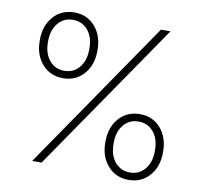

<svg xmlns="http://www.w3.org/2000/svg" viewBox="-82 -825 973 921"><g transform="rotate(10 404.5 -364.0)"><path d="M602.1 9.3Q539.6 9.3 500.5 -35.2Q461.4 -79.6 461.4 -147.9V-153.8Q461.4 -222.2 500.5 -266.6Q539.6 -311 602.1 -311Q664.6 -311 703.4 -266.6Q742.2 -222.2 742.2 -153.8V-147.9Q742.2 -79.6 703.4 -35.2Q664.6 9.3 602.1 9.3ZM207.5 -416.5Q145 -416.5 106 -460.9Q66.9 -505.4 66.9 -573.7V-579.6Q66.9 -647.9 106 -692.4Q145 -736.8 207.5 -736.8Q270 -736.8 308.8 -692.4Q347.7 -647.9 347.7 -579.6V-573.7Q347.7 -505.4 308.8 -460.9Q270 -416.5 207.5 -416.5ZM602.1 -26.9Q647 -26.9 674.8 -60.3Q702.6 -93.8 702.6 -147.9V-153.8Q702.6 -208 674.8 -241.5Q647 -274.9 602.1 -274.9Q557.1 -274.9 529.3 -241.5Q501.5 -208 501.5 -153.8V-147.9Q501.5 -93.8 529.3 -60.3Q557.1 -26.9 602.1 -26.9ZM207.5 -452.6Q252.4 -452.6 280.3 -486.1Q308.1 -519.5 308.1 -573.7V-579.6Q308.1 -633.8 280.3 -667.2Q252.4 -700.7 207.5 -700.7Q162.6 -700.7 134.8 -667.2Q106.9 -633.8 106.9 -579.6V-573.7Q106.9 -519.5 134.8 -486.1Q162.6 -452.6 207.5 -452.6ZM131.3 0 630.4 -727.5H676.8L177.2 0Z"/></g></svg>

Font: Inter Display ExtraLight
Style: Regular
Weight: 200
Designer: Rasmus Andersson
Foundry: rsms
Version: Version 4.000;git-a52131595